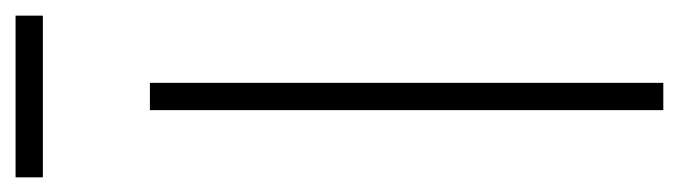

<svg xmlns="http://www.w3.org/2000/svg" viewBox="-360 -556 897 254"><g transform="rotate(-90 89.0 -428.5)"><path d="M195.8 -820.8H-18.1V-856.9H195.8ZM106.9 0H70.8V-679.2H106.9Z"/></g></svg>

Font: Rawengulk
Style: Regular
Weight: 400
Version: Version 0.92